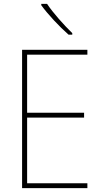

<svg xmlns="http://www.w3.org/2000/svg" viewBox="-20 -971 528 991"><path d="M223 -951H193V-944C227 -897 286 -834 334 -792H353V-800C310 -842 254 -904 223 -951ZM431 0V-25H120V-364H414V-389H120V-689H431V-714H94V0Z"/></svg>

Font: Noto Sans Gujarati UI SemiCondensed Thin
Style: Regular
Weight: 100
Width: 4
Designer: Jelle Bosma - Monotype Design Team, Universal Thirst
Foundry: Monotype Imaging Inc.
Version: Version 2.106